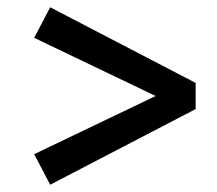

<svg xmlns="http://www.w3.org/2000/svg" viewBox="-20 -587 597 528"><path d="M518 -359V-287L118 -79L74 -163L408 -323L74 -483L118 -567Z"/></svg>

Font: Source Serif 4 SmText
Style: Bold Italic
Weight: 700
Italic angle: -12°
Designer: Frank Grießhammer
Foundry: Adobe
Version: Version 4.005;hotconv 1.1.0;makeotfexe 2.6.0